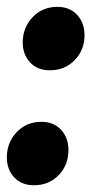

<svg xmlns="http://www.w3.org/2000/svg" viewBox="-27 -528 269 566"><path d="M120.1 -320.8Q83 -320.8 61.5 -344.2Q40 -367.7 40 -402.8Q40 -446.8 69.1 -477.3Q98.1 -507.8 142.1 -507.8Q178.7 -507.8 200.4 -484.1Q222.2 -460.4 222.2 -424.8Q222.2 -380.4 193.1 -350.6Q164.1 -320.8 120.1 -320.8ZM73.2 18.1Q36.1 18.1 14.6 -5.4Q-6.8 -28.8 -6.8 -64Q-6.8 -107.9 22.2 -138.4Q51.3 -168.9 95.2 -168.9Q131.3 -168.9 153.1 -145.3Q174.8 -121.6 174.8 -85.9Q174.8 -41.5 146 -11.7Q117.2 18.1 73.2 18.1Z"/></svg>

Font: Fira Sans Compressed ExtraBold
Style: Italic
Weight: 800
Width: 3
Italic angle: -8°
Designer: Carrois Corporate & Edenspiekermann AG
Foundry: Carrois Corporate GbR & Edenspiekermann AG
Version: Version 4.203;PS 004.203;hotconv 1.0.88;makeotf.lib2.5.64775